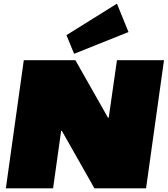

<svg xmlns="http://www.w3.org/2000/svg" viewBox="-20 -1029 916 1049"><path d="M876 -700 778 0H496L318 -314H314L270 0H12L110 -700H392L570 -386H574L619 -700ZM682 -854 385 -735 343 -837 619 -1009Z"/></svg>

Font: Pathway Extreme 28pt Black
Style: Italic
Weight: 900
Italic angle: -8°
Designer: Eduardo Rodriguez Tunni
Foundry: Eduardo Rodriguez Tunni
Version: Version 1.001;gftools[0.9.26]